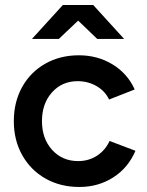

<svg xmlns="http://www.w3.org/2000/svg" viewBox="-20 -732 584 764"><path d="M35 -250Q35 -326 68 -385.5Q101 -445 160 -478.5Q219 -512 294 -512Q368 -512 427.5 -476Q487 -440 516 -376L414 -336Q398 -370 364 -389.5Q330 -409 289 -409Q227 -409 187 -364.5Q147 -320 147 -250Q147 -180 187.5 -135.5Q228 -91 291 -91Q333 -91 366 -112.5Q399 -134 416 -171L519 -132Q490 -64 430.5 -26Q371 12 296 12Q220 12 161 -21.5Q102 -55 68.5 -114.5Q35 -174 35 -250ZM291 -650 214 -577H107L230 -712H351L474 -577H367Z"/></svg>

Font: Oak Sans SemiBold
Style: Regular
Weight: 600
Designer: Erik Kennedy, Walven
Foundry: Erik Kennedy, Walven
Version: Version 1.000